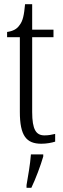

<svg xmlns="http://www.w3.org/2000/svg" viewBox="-20 -678 303 919"><path d="M178 10C204 10 228 5 244 0V-37C226 -33 213 -30 193 -30C153 -30 134 -57 134 -142V-500H236V-536H134V-658H100C95 -606 90 -578 73 -557C61 -539 42 -529 14 -525V-500H75V-143C75 -28 106 10 178 10ZM107 208V221H130C150 180 175 113 187 71V61H128C124 112 115 161 107 208Z"/></svg>

Font: Noto Serif Thai ExtraCondensed Light
Style: Regular
Weight: 300
Width: 2
Designer: Monotype Design Team
Foundry: Monotype Imaging Inc.
Version: Version 2.002